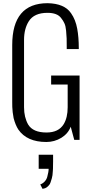

<svg xmlns="http://www.w3.org/2000/svg" viewBox="-20 -872 571 1197"><path d="M245.1 305.2 231 277.8Q247.1 272 258.5 259.5Q270 247.1 274.4 231.4Q283.2 199.7 283.2 180.2H221.2V92.8H311V104V135.3Q311 151.9 310.5 164.1Q310.5 168.5 310.3 178.2Q310.1 188 309.6 191.4Q308.1 224.6 303.2 239.3Q293.9 271.5 290.5 275.9Q272.5 301.8 250 304.2Q249 304.2 247.6 304.7Q246.6 305.2 246.1 305.2ZM56.2 -234.9V-590.8Q56.2 -852.1 276.9 -852.1Q382.3 -850.1 423.3 -789.1Q451.2 -749.5 461.4 -692.9Q471.2 -640.1 471.2 -571.8V-565.9H396V-571.8V-579.1Q396 -620.1 395.5 -632.3Q394.5 -654.8 392.1 -680.7Q389.2 -711.4 381.3 -727.1Q374.5 -742.7 360.8 -759.8Q336.9 -792 275.9 -792Q192.9 -792 159.7 -739.7Q129.9 -692.9 129.9 -623V-203.1Q129.9 -140.6 155.8 -95.2Q186 -45.9 270 -45.9Q345.2 -45.9 377 -97.7Q401.9 -138.7 401.9 -203.1V-345.2H298.8V-400.9H476.1V0H442.9L420.9 -82Q404.8 -39.1 362.3 -12.7Q319.3 13.2 269 13.2Q147.9 13.2 94.2 -64.5Q76.2 -92.3 64.9 -135.7Q61.5 -151.9 59.1 -172.4Q58.1 -183.1 56.6 -205.1Q56.2 -213.4 56.2 -234.9Z"/></svg>

Font: VL Oswald
Style: Light
Weight: 300
Designer: vernon adams
Foundry: vernon adams
Version: Version ; ttfautohint (v0.92.18-e454-dirty) -l 8 -r 50 -G 20